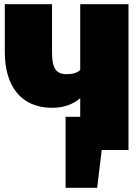

<svg xmlns="http://www.w3.org/2000/svg" viewBox="-20 -718 665 919"><path d="M364 -698V-383C348 -369 329 -363 299 -363C246 -363 229 -394 229 -468V-698H3V-469C3 -304 82 -202 230 -202C284 -202 329 -218 364 -248V-159H294V181H445L467 0H595V-698Z"/></svg>

Font: Fira Sans Ultra
Style: Regular
Weight: 950
Designer: Carrois Corporate & Edenspiekermann AG
Foundry: Carrois Corporate GbR & Edenspiekermann AG
Version: Version 4.203;PS 004.203;hotconv 1.0.88;makeotf.lib2.5.64775